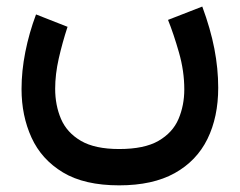

<svg xmlns="http://www.w3.org/2000/svg" viewBox="-20 -347 728 583"><path d="M341.8 105.5Q418.5 105.5 461.4 80.6Q504.4 55.7 522 14.4Q539.6 -26.9 539.6 -75.7Q539.6 -131.3 523.4 -187.7Q507.3 -244.1 490.2 -286.6L594.2 -327.1Q619.1 -259.8 630.9 -199.2Q642.6 -138.7 642.6 -80.6Q642.6 8.3 609.9 75Q577.1 141.6 510.5 178.7Q443.8 215.8 341.8 215.8Q236.3 215.8 171.1 176.5Q106 137.2 75.7 70.8Q45.4 4.4 45.4 -76.7Q45.4 -131.3 56.9 -189.2Q68.4 -247.1 89.4 -303.2L185.1 -265.6Q169.4 -217.8 158.4 -169.4Q147.5 -121.1 147.5 -77.6Q147.5 -27.3 165.3 14.2Q183.1 55.7 225.6 80.6Q268.1 105.5 341.8 105.5Z"/></svg>

Font: Vazirmatn UI Medium
Style: Regular
Weight: 500
Designer: Saber Rastikerdar
Foundry: Saber Rastikerdar
Version: Version 33.003